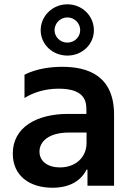

<svg xmlns="http://www.w3.org/2000/svg" viewBox="-20 -863 615 892"><path d="M293 -604.8C362.2 -604.8 416.2 -657 416.2 -722.7C416.2 -788.7 362.2 -843 293 -843C224.1 -843 169 -788.7 169 -722.7C169 -657 224.1 -604.8 293 -604.8ZM293 -665.1C258.9 -664.8 233.3 -692.5 233.3 -722.7C233.3 -753.6 258.9 -782 293 -782C327.4 -782.3 352.6 -753.6 352.6 -722.7C352.6 -692.5 327.4 -665.1 293 -665.1ZM223.7 9.2C307.2 9.2 357.2 -25.6 382.1 -74.9H386.4V0H509.9V-330.3C509.9 -509.2 391.3 -552.6 269.5 -552.6C209.5 -552.6 147 -542.6 93.8 -516V-407.7C133.5 -432.5 187.5 -451 253.2 -451C384.9 -451 381.4 -380.3 381.4 -345.9V-333.8H296.2C149.5 -333.8 39.4 -271.3 39.4 -149.5C39.4 -45.8 117.9 9.2 223.7 9.2ZM258.2 -85.2C201.7 -85.2 163.4 -113.6 163.4 -158.7C163.4 -205.6 206.7 -247.2 300.1 -247.2H382.1V-199.2C382.1 -130.3 329.5 -85.2 258.2 -85.2Z"/></svg>

Font: TID UI Semi Bold
Style: Regular
Weight: 600
Designer: The TID Project Authors
Foundry: Bakken & Bæck
Version: Version 1.001;hotconv 1.0.109;makeotfexe 2.5.65596